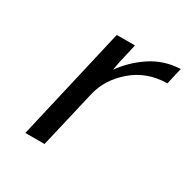

<svg xmlns="http://www.w3.org/2000/svg" viewBox="-118 -587 681 694"><g transform="rotate(30 222.5 -240.5)"><path d="M74 0 183 -472H259L243 -402Q240 -388 239 -384L234 -356Q270 -407 323.5 -442.5Q377 -478 445 -481L429 -412Q345 -411 285.5 -360Q226 -309 210 -240L154 0Z"/></g></svg>

Font: Coval
Style: Light Italic
Weight: 300
Foundry: Context Ltd
Version: Version 001.000